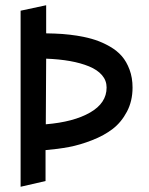

<svg xmlns="http://www.w3.org/2000/svg" viewBox="-20 -711 572 737"><path d="M59.1 -669.9V5.9L154.8 -16.1V-134.8Q202.1 -138.7 244.9 -146.7Q287.6 -154.8 333.7 -172.9Q379.9 -190.9 412.8 -216.3Q445.8 -241.7 467.3 -282.5Q488.8 -323.2 488.8 -375Q488.8 -412.6 477.3 -443.6Q465.8 -474.6 447.5 -495.6Q429.2 -516.6 401.6 -532.5Q374 -548.3 345.9 -557.6Q317.9 -566.9 283 -572.8Q248 -578.6 219.2 -580.6Q190.4 -582.5 157.2 -583V-690.9ZM155.8 -233.9 157.2 -485.8Q207.5 -483.9 248.8 -476.6Q290 -469.2 322 -456.1Q354 -442.9 371.6 -422.4Q389.2 -401.9 389.2 -375Q389.2 -315.4 325.9 -279.1Q262.7 -242.7 155.8 -233.9Z"/></svg>

Font: Comic Neue Angular
Style: Bold
Weight: 700
Designer: Craig Rozynski
Foundry: Craig Rozynski
Version: Version 2.003